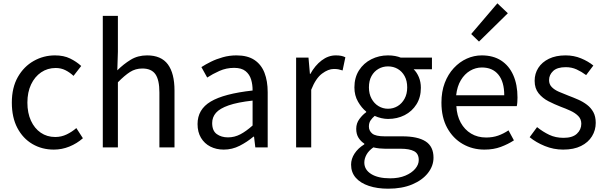

<svg xmlns="http://www.w3.org/2000/svg" viewBox="-20 -892 3662 1162"><path d="M305.9 13.4Q233.9 13.4 176.3 -20.3Q118.7 -54 85.1 -117.6Q51.6 -181.2 51.6 -271Q51.6 -361.9 87.9 -425.7Q124.2 -489.4 183.9 -523.1Q243.5 -556.8 312.8 -556.8Q366 -556.8 404.6 -537.8Q443.1 -518.9 471.5 -492.7L425 -432.8Q401.8 -454.3 375.4 -467.4Q349.1 -480.5 317.1 -480.5Q267.7 -480.5 228.9 -454.2Q190.2 -427.8 168 -380.8Q145.8 -333.8 145.8 -271Q145.8 -208.7 167.2 -161.8Q188.7 -114.9 226.6 -88.9Q264.5 -62.9 314.3 -62.9Q351.7 -62.9 384 -78.7Q416.3 -94.4 442 -116.9L481.7 -55.4Q445.2 -23.3 399.9 -5Q354.6 13.4 305.9 13.4Z M602.1 0V-796H693.5V-578.3L690 -466.4Q727.7 -503.9 770.8 -530.3Q813.9 -556.8 870.1 -556.8Q955.8 -556.8 996 -502.4Q1036.1 -448 1036.1 -344.1V0H944.7V-332.4Q944.7 -408.5 920.5 -442.9Q896.3 -477.4 841.5 -477.4Q799.9 -477.4 767 -456.4Q734.2 -435.5 693.5 -394V0Z M1334.2 13.4Q1288.9 13.4 1253.1 -4.9Q1217.2 -23.2 1196.4 -57.9Q1175.6 -92.5 1175.6 -141.3Q1175.6 -230.1 1255.5 -277.5Q1335.3 -325 1508.7 -344.2Q1509.1 -379.4 1499.8 -410.5Q1490.5 -441.7 1466.2 -461.5Q1441.9 -481.3 1397 -481.3Q1349.6 -481.3 1308.1 -462.8Q1266.7 -444.3 1234 -422.7L1198.9 -486Q1224 -502.3 1256.8 -518.5Q1289.6 -534.7 1328.9 -545.7Q1368.1 -556.8 1411.5 -556.8Q1478.2 -556.8 1519.8 -529.1Q1561.3 -501.4 1580.7 -451.5Q1600.1 -401.6 1600.1 -334V0H1525.2L1517.5 -64.9H1513.7Q1475.6 -32.7 1430.3 -9.7Q1384.9 13.4 1334.2 13.4ZM1359.8 -60.6Q1399 -60.6 1434.3 -79Q1469.5 -97.4 1508.7 -132.4V-283.2Q1417.7 -273.1 1363.8 -254.3Q1310 -235.5 1287 -209.1Q1264.1 -182.6 1264.1 -147.4Q1264.1 -100.4 1291.9 -80.5Q1319.6 -60.6 1359.8 -60.6Z M1772.1 0V-543.4H1847L1855.7 -444.4H1858.1Q1886.4 -495.9 1926.6 -526.3Q1966.7 -556.8 2012.2 -556.8Q2030.9 -556.8 2044.2 -554.2Q2057.6 -551.6 2070.2 -545.4L2053.4 -465.6Q2039.2 -470.2 2028.3 -472.4Q2017.3 -474.6 2000.2 -474.6Q1966.7 -474.6 1928.9 -446.4Q1891 -418.2 1863.5 -348.8V0Z M2329.4 250Q2263.2 250 2212.3 233Q2161.5 216.1 2133.1 183.7Q2104.8 151.3 2104.8 104.5Q2104.8 69.5 2125.7 37.4Q2146.6 5.2 2184.8 -18.4V-22.8Q2164 -36 2149.9 -58Q2135.9 -80 2135.9 -112.3Q2135.9 -146 2155.4 -172Q2174.9 -198.1 2196.2 -212.8V-216.8Q2168.9 -238.4 2146.9 -276.3Q2124.9 -314.2 2124.9 -363Q2124.9 -422.8 2152.8 -466.4Q2180.7 -509.9 2227.3 -533.4Q2273.9 -556.8 2328.1 -556.8Q2351.9 -556.8 2371.6 -553Q2391.2 -549.2 2405.3 -543.4H2594.2V-472.9H2483.4Q2502.8 -454.2 2515 -425.1Q2527.1 -395.9 2527.1 -360.6Q2527.1 -303.2 2500.5 -260.7Q2474 -218.2 2428.9 -195.1Q2383.8 -172.1 2328.1 -172.1Q2309.3 -172.1 2287.7 -177Q2266.1 -182 2247.7 -190.6Q2233.2 -178.6 2222.9 -163.5Q2212.6 -148.5 2212.6 -126.2Q2212.6 -100.5 2232.9 -83.7Q2253.1 -66.9 2308.2 -66.9H2414.7Q2508.7 -66.9 2556.2 -36Q2603.6 -5.2 2603.6 62.1Q2603.6 112.3 2569.9 155.2Q2536.2 198.2 2474.7 224.1Q2413.1 250 2329.4 250ZM2328.1 -233.9Q2360.1 -233.9 2386.4 -249.7Q2412.6 -265.5 2428.5 -294.7Q2444.4 -323.8 2444.4 -363Q2444.4 -403 2428.8 -431.4Q2413.2 -459.9 2387 -475Q2360.7 -490.2 2328.1 -490.2Q2296.6 -490.2 2270.3 -475Q2244 -459.9 2228.4 -431.7Q2212.8 -403.6 2212.8 -363Q2212.8 -323.8 2228.7 -294.7Q2244.6 -265.5 2270.9 -249.7Q2297.2 -233.9 2328.1 -233.9ZM2341.5 187.2Q2394.4 187.2 2432.9 171Q2471.3 154.9 2492.8 129.6Q2514.3 104.3 2514.3 76.6Q2514.3 37.8 2486.1 23Q2457.9 8.1 2404.5 8.1H2310.2Q2295.1 8.1 2276.8 6.3Q2258.5 4.5 2239.6 -0.1Q2210.7 20.5 2197.8 44.5Q2184.9 68.6 2184.9 91.8Q2184.9 135.2 2226.5 161.2Q2268 187.2 2341.5 187.2Z M2911.7 13.4Q2839.5 13.4 2780.4 -20.6Q2721.3 -54.6 2686.4 -118.2Q2651.6 -181.9 2651.6 -271Q2651.6 -337.5 2671.6 -390.1Q2691.7 -442.7 2726.5 -480.1Q2761.4 -517.6 2805 -537.2Q2848.6 -556.8 2895.4 -556.8Q2964.6 -556.8 3012.8 -525.7Q3061 -494.5 3086.4 -437.1Q3111.9 -379.7 3111.9 -301.7Q3111.9 -287.4 3110.9 -274.1Q3110 -260.7 3107.6 -249.7H2741.9Q2745 -192.4 2768.3 -149.8Q2791.7 -107.2 2831.1 -83.5Q2870.4 -59.8 2922.3 -59.8Q2961.8 -59.8 2994.5 -71.2Q3027.1 -82.7 3057.5 -103.1L3090.3 -42.5Q3054.8 -19.4 3011 -3Q2967.2 13.4 2911.7 13.4ZM2740.7 -315.5H3031.7Q3031.7 -397.1 2996.2 -440.3Q2960.8 -483.6 2896.5 -483.6Q2858.5 -483.6 2825.1 -463.9Q2791.7 -444.3 2769.2 -406.9Q2746.7 -369.6 2740.7 -315.5ZM2878.9 -640.4 2831.7 -686.1 2990.2 -871.9 3053.5 -811.8Z M3388.1 13.4Q3330.6 13.4 3277.3 -8.3Q3224 -30 3185.5 -61.7L3230.4 -122.7Q3265.7 -94.3 3304 -76.1Q3342.2 -57.8 3390.9 -57.8Q3444.8 -57.8 3471.4 -82.6Q3498.1 -107.5 3498.1 -143.1Q3498.1 -171.1 3479.7 -189.8Q3461.2 -208.5 3432.5 -221.7Q3403.7 -235 3373.5 -246Q3335.9 -260.6 3299.6 -279.1Q3263.4 -297.7 3239.5 -327.5Q3215.7 -357.2 3215.7 -403Q3215.7 -446.6 3238 -481.3Q3260.3 -516 3302.2 -536.4Q3344.1 -556.8 3402.8 -556.8Q3453.3 -556.8 3496.6 -538.8Q3539.9 -520.9 3571 -495.4L3527.4 -437.5Q3499.4 -458.3 3469.6 -471.9Q3439.8 -485.5 3403.9 -485.5Q3352.2 -485.5 3327.6 -462.2Q3303 -438.9 3303 -407.3Q3303 -381.8 3319.4 -365Q3335.7 -348.2 3362.8 -336.5Q3390 -324.7 3420.2 -313.1Q3450.2 -301.9 3479.5 -289Q3508.7 -276.1 3532.5 -257.9Q3556.4 -239.8 3570.9 -213.5Q3585.4 -187.2 3585.4 -148.2Q3585.4 -104.1 3562.7 -67.1Q3540 -30.1 3496.3 -8.4Q3452.7 13.4 3388.1 13.4Z"/></svg>

Font: Noto Sans SC Thin
Style: Regular
Weight: 100
Designer: Ryoko NISHIZUKA 西塚涼子 (kana, bopomofo & ideographs); Paul D. Hunt (Latin, Greek & Cyrillic); Sandoll Communications 산돌커뮤니
Foundry: Adobe
Version: Version 2.004-H2;hotconv 1.0.118;makeotfexe 2.5.65603